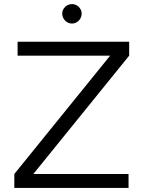

<svg xmlns="http://www.w3.org/2000/svg" viewBox="-20 -918 706 938"><path d="M332 -803Q312 -803 298 -817.5Q284 -832 284 -852Q284 -870 298 -884Q312 -898 332 -898Q351 -898 365 -884Q379 -870 379 -852Q379 -832 365 -817.5Q351 -803 332 -803ZM50 0V-68L518 -646H66V-714H611V-646L143 -68H608V0Z"/></svg>

Font: Arcon
Style: Regular
Weight: 400
Designer: M. Zarth
Foundry: martin zarth - visuelle & digitale kommunikation
Version: Version 1.131;PS 001.131;hotconv 1.0.70;makeotf.lib2.5.58329